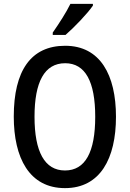

<svg xmlns="http://www.w3.org/2000/svg" viewBox="-20 -960 669 990"><path d="M459 -931V-940H343C321 -895 286 -841 252 -792V-780H318C362 -818 432 -891 459 -931ZM578 -358C578 -573 497 -724 316 -724C139 -724 51 -595 51 -359C51 -146 131 10 315 10C497 10 578 -143 578 -358ZM158 -358C158 -537 209 -634 316 -634C420 -634 471 -539 471 -358C471 -176 420 -81 315 -81C210 -81 158 -178 158 -358Z"/></svg>

Font: Noto Sans Thai Looped Condensed Medium
Style: Regular
Weight: 500
Width: 3
Designer: Sasikarn Vongin, Ben Mitchell
Foundry: The Fontpad Ltd
Version: Version 1.001